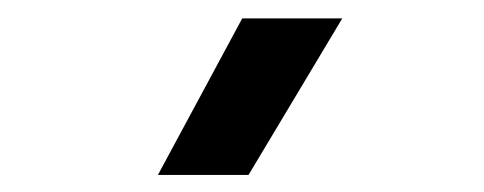

<svg xmlns="http://www.w3.org/2000/svg" viewBox="-20 -780 540 214"><path d="M156 -585 250 -759.5H361.5L257 -585Z"/></svg>

Font: Geologica Cursive
Style: Regular
Weight: 400
Designer: Sindre Bremnes, Frode Helland
Foundry: Monokrom Skriftforlag AS
Version: Version 1.010;gftools[0.9.28]